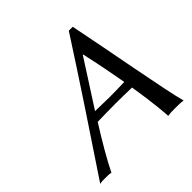

<svg xmlns="http://www.w3.org/2000/svg" viewBox="-169 -813 972 972"><g transform="rotate(-45 316.5 -327.5)"><path d="M230 -228C268 -229 324 -230 359 -230C397 -230 438 -229 476 -228C497 -97 503 -19 504 3C522 0 538 0 555 0C572 0 598 0 614 3C586 -98 526 -439 481 -658H453C310 -436 165 -218 17 3C30 0 42 0 53 0C64 0 86 0 97 3C127 -58 175 -141 230 -228ZM468 -276C435 -275 393 -274 363 -274C334 -274 291 -276 259 -276C313 -361 369 -447 417 -522H419C440 -427 456 -345 468 -276Z"/></g></svg>

Font: Libertinus Sans
Style: Italic
Weight: 400
Italic angle: -12°
Designer: Philipp H. Poll, Khaled Hosny
Foundry: Caleb Maclennan
Version: Version 7.050;RELEASE